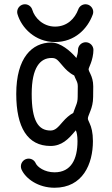

<svg xmlns="http://www.w3.org/2000/svg" viewBox="-20 -695 532 911"><path d="M82 108.9C101.6 152.8 161.1 195.8 238.8 195.8C372.6 195.8 420.9 83.5 420.9 -25.4C420.9 -66.4 413.6 -92.3 405.3 -109.9C398.9 -124 397 -127.9 397 -132.3C397 -141.1 400.9 -146.5 409.2 -169.4C415.5 -185.5 421.9 -207 421.9 -235.4L422.4 -285.2C422.4 -310.5 416 -329.6 409.2 -343.8C402.8 -357.4 400.4 -361.8 400.4 -365.2C400.4 -371.1 403.8 -376 411.1 -395.5C417 -411.1 423.3 -436.5 423.3 -458C423.3 -478 406.7 -494.6 386.7 -494.6C366.7 -494.6 350.1 -478 350.1 -458C350.1 -446.3 346.7 -431.6 342.8 -420.9L342.3 -419.9L335 -428.2C314.9 -450.7 268.1 -493.7 222.7 -493.2C132.3 -492.7 57.1 -421.4 57.1 -249.5C57.1 -90.3 110.8 -2.4 219.7 -2.4C273.4 -2.4 304.7 -35.6 332.5 -68.4L339.8 -76.7C343.8 -67.9 347.7 -52.2 347.7 -25.4C347.7 59.6 317.9 122.6 238.8 122.6C191.4 122.6 157.2 97.2 149.4 79.6C143.6 66.4 130.9 57.6 115.7 57.6C95.7 57.6 79.1 74.2 79.1 94.2C79.1 99.6 80.1 104.5 82 108.9ZM351.6 -650.9C335 -606 297.9 -568.8 241.2 -568.8C183.6 -568.8 144 -611.3 133.3 -648.4C128.9 -663.6 114.7 -674.8 98.1 -674.8C78.1 -674.8 61.5 -658.2 61.5 -638.2C61.5 -634.8 62 -631.3 63 -627.9C81.5 -564.5 145 -495.6 241.2 -495.6C335 -495.6 395.5 -559.1 419.9 -625.5C421.4 -629.4 422.4 -633.8 422.4 -638.2C422.4 -658.2 405.8 -674.8 385.7 -674.8C370.1 -674.8 356.4 -664.6 351.6 -650.9ZM130.4 -249.5C130.4 -376 171.4 -419.4 223.6 -419.9C249 -420.4 253.9 -409.2 279.3 -380.4C291 -366.7 307.6 -349.1 332 -336.9C335 -328.6 338.9 -320.8 342.8 -312.5C346.7 -304.2 349.1 -296.9 349.1 -285.2L348.6 -235.4C348.6 -218.3 345.7 -207 340.8 -194.8C336.4 -182.1 331.1 -170.9 327.6 -159.2C310.1 -149.9 293 -134.8 276.9 -116.2C254.9 -90.3 241.7 -75.7 219.7 -75.7C161.1 -75.7 130.4 -123 130.4 -249.5Z"/></svg>

Font: Velvelyne
Style: Regular
Weight: 400
Designer: Manon Van der Borght et Mariel Nils
Foundry: Velvetyne
Version: Version 1.070;Glyphs 3.3.1 (3343)